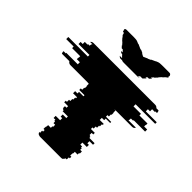

<svg xmlns="http://www.w3.org/2000/svg" viewBox="-344 -1106 1291 1291"><g transform="rotate(45 302.0 -460.0)"><path d="M715 -609H529V-589H600V-574H677V-559H675V-544H704V-524H595V-519H574V-512Q574 -505 571 -499H642Q635 -485 619 -485H453V-484H463V-464H465V-444H460V-424H447V-409H497V-399H455V-384H433V-364H471V-354H464V-334H457V-314H445V-294H434V-279H471V-264H456V-244H462V-239H469V-229H519V-214H485V-194H500V-174H458V-154H475V-144H482V-129H498V-109H492V-94H466V-79H463V-69H462V-54H473V-39H464V-27Q464 -22 463 -19H453Q450 -9 442 -4H444Q439 0 430 0H230Q222 0 215 -4H213Q206 -9 202 -19H211Q210 -22 210 -27V-39H219V-54H208V-69H209V-79H212V-94H238V-109H244V-129H228V-144H221V-154H204V-174H246V-194H231V-214H265V-229H215V-239H208V-244H202V-264H217V-279H180V-294H191V-314H203V-334H210V-354H217V-364H179V-384H201V-399H243V-409H193V-424H206V-444H211V-464H209V-484H199V-485H33Q18 -485 9 -499H-62Q-63 -502 -64.5 -505Q-66 -508 -66 -512V-519H-45V-524H64V-544H35V-559H37V-574H-40V-589H-111V-609H75V-624H-29V-644H-9V-664H17V-669H32V-673Q32 -683 38 -689H16Q24 -700 38 -700H624Q638 -700 646 -689H667Q672 -682 672 -673V-669H657V-664H631V-644H611V-624H715ZM554 -894H559L557 -891L550 -884H547L542 -879L528 -864H526L508 -844H510L491 -824H488L475 -809H485L471 -794H457L448 -784H458L444 -769Q443 -768 441.5 -767Q440 -766 439 -764H418Q411 -757 404 -754H422Q415 -750 403 -750H273Q262 -750 255 -754H237Q230 -757 223 -764H245Q244 -766 242.5 -767Q241 -768 240 -769L226 -784H217L207 -794H221L207 -809H197L183 -824H186L168 -844H166L148 -864H150L136 -879H139L135 -884H139L133 -891Q131 -893 131 -894H124Q121 -899 121 -904Q121 -906 121.5 -907Q122 -908 122 -909H117Q120 -920 132 -920H203Q213 -920 223 -919Q233 -918 243 -913L252 -909H257L290 -894H297L319 -884H314L325 -879H322L339 -871L357 -879L368 -884H371L393 -894H388L421 -909H419L428 -913Q439 -918 448.5 -919Q458 -920 468 -920H539Q552 -920 554 -909H556V-904Q556 -900 554 -894Z"/></g></svg>

Font: Rubik Glitch
Style: Regular
Weight: 400
Designer: Hubert and Fischer, NaN
Foundry: Hubert and Fischer, NaN
Version: Version 2.200